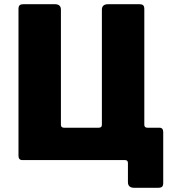

<svg xmlns="http://www.w3.org/2000/svg" viewBox="-20 -762 841 914"><path d="M86 0Q68 0 68 -21V-719Q68 -731 73 -736.5Q78 -742 93 -742H241Q270 -742 270 -716V-168Q270 -154 285 -154H450Q465 -154 465 -168V-716Q465 -742 495 -742H642Q657 -742 662 -736.5Q667 -731 667 -719V-21Q667 0 649 0ZM619 132Q589 132 589 105V14Q589 0 575 0H512L667 -168Q667 -154 682 -154H739Q757 -154 757 -133V109Q757 121 752 126.5Q747 132 732 132Z"/></svg>

Font: Libre Franklin ExtraBold
Style: Regular
Weight: 800
Designer: Pablo Impallari, Rodrigo Fuenzalida, Nhung Nguyen
Foundry: Impallari Type
Version: Version 3.000